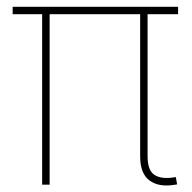

<svg xmlns="http://www.w3.org/2000/svg" viewBox="-20 -556 577 578"><path d="M504.4 0.5Q457.5 7.8 429.7 -12.9Q401.9 -33.7 401.9 -85.4V-523.9H424.3V-85.4Q424.3 -42.5 445.3 -29.3Q466.3 -16.1 503.4 -22Q506.3 -22.9 506.6 -22.7Q506.8 -22.5 509.3 -22.9L513.2 -1Q511.2 -0.5 509 -0.2Q506.8 0 504.4 0.5ZM106.9 0V-523.9H129.4V0ZM18.1 -513.2V-535.6H516.1V-513.2Z"/></svg>

Font: Inter 20pt Thin
Style: Regular
Weight: 250
Version: Version 4.001;git-66647c0bb